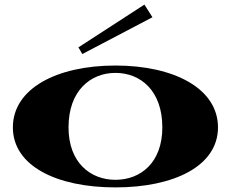

<svg xmlns="http://www.w3.org/2000/svg" viewBox="-20 -800 1004 835"><path d="M482 15C737 15 928 -78 928 -246C928 -415 737 -515 482 -515C227 -515 36 -415 36 -246C36 -78 227 15 482 15ZM482 -18C374 -18 278 -92 278 -246C278 -406 374 -483 482 -483C591 -483 686 -406 686 -246C686 -92 591 -18 482 -18ZM643 -725 608 -780 321 -594 338 -565Z"/></svg>

Font: Sprat Extended
Style: Bold
Weight: 700
Width: 9
Designer: Ethan Nakache
Foundry: Collletttivo
Version: Version 2.000;Glyphs 3.2 (3217)